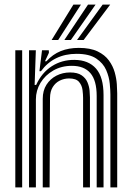

<svg xmlns="http://www.w3.org/2000/svg" viewBox="-20 -820 578 840"><path d="M463 0V-405.8Q463 -424.2 460.2 -453.9Q457.5 -483.5 444.5 -513.5Q431.5 -543.5 401 -564Q370.5 -584.5 315 -584.5Q265.5 -584.5 226.1 -565.4Q186.8 -546.2 159.2 -508.5H152.5L163.8 -600H193.5L194 -589L176.8 -552H183.2Q210.8 -582.5 245.8 -596.5Q280.8 -610.5 324.8 -610.5Q375.2 -610.5 407 -595.1Q438.8 -579.8 456.5 -555.4Q474.2 -531 481.9 -503.6Q489.5 -476.2 491.1 -451.8Q492.8 -427.2 492.8 -411.8V0ZM47 0V-600H77V0ZM167 0V-388Q167 -423.8 183.4 -449.5Q199.8 -475.2 227 -489.1Q254.2 -503 286.8 -503Q319.2 -503 337.1 -490.6Q355 -478.2 362.6 -460.1Q370.2 -442 371.9 -423.8Q373.5 -405.5 373.5 -393.8V0H343.5V-392Q343.5 -406.5 341 -426.5Q338.5 -446.5 325.8 -461.6Q313 -476.8 282.2 -476.8Q260.8 -476.8 241.6 -467.4Q222.5 -458 210.8 -439.1Q199 -420.2 198.8 -391.2L197 0ZM107 0V-600H136.8L131.5 -448.5H138.2Q162.8 -502.2 206.8 -530.4Q250.8 -558.5 305.8 -558Q367.2 -557.5 400.1 -520Q433 -482.5 433 -403.8V0H403V-399.8Q403 -467.8 375.6 -499.9Q348.2 -532 294.5 -532Q248.5 -532 212.9 -511.4Q177.2 -490.8 157.1 -457.4Q137 -424 137 -385.2V0ZM205.8 -645 301.2 -800H334.2L234.5 -645ZM317 -645 429.2 -800H462.2L345.8 -645ZM261.5 -645 365.2 -800H398.2L290 -645Z"/></svg>

Font: Big Shoulders Inline Text Thin Black
Style: Regular
Weight: 900
Version: Version 2.002